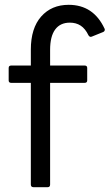

<svg xmlns="http://www.w3.org/2000/svg" viewBox="-20 -777 455 797"><path d="M119 0Q108 0 108 -11V-433H27Q16 -433 16 -443V-495Q16 -505 27 -505H108V-571Q108 -660 151 -708.5Q194 -757 265 -757Q368 -757 414 -658Q415 -657 415 -654Q415 -647 408 -644L361 -625L357 -624Q351 -624 347 -631Q334 -658 315 -670.5Q296 -683 270 -683Q230 -683 209 -654.5Q188 -626 188 -570V-505H331Q342 -505 342 -495V-443Q342 -433 331 -433H188V-11Q188 0 178 0Z"/></svg>

Font: LINE Seed Sans TH App
Style: Regular
Weight: 400
Designer: Dalton Maag Ltd | Thai characters by Cadson Demak Co.,Ltd.
Foundry: Dalton Maag Ltd
Version: Version 1.003